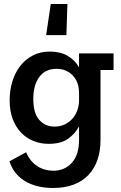

<svg xmlns="http://www.w3.org/2000/svg" viewBox="-20 -715 601 957"><path d="M233 -695H316L311 -540H210ZM481 -366V-17Q481 37 466 81Q451 125 421.5 156.5Q392 188 347.5 205Q303 222 244 222Q209 222 175.5 215Q142 208 113 192.5Q84 177 61.5 151.5Q39 126 27 89L110 44Q131 91 166.5 113.5Q202 136 246 136Q302 136 338 96.5Q374 57 374 -18V-85Q355 -49 319.5 -23.5Q284 2 222 2Q183 2 147.5 -12Q112 -26 85.5 -53.5Q59 -81 43.5 -121.5Q28 -162 28 -215Q28 -263 41 -307Q54 -351 79.5 -384.5Q105 -418 142.5 -438Q180 -458 229 -458Q281 -458 317.5 -436.5Q354 -415 374 -379V-449H546V-366ZM374 -250Q374 -307 342 -339.5Q310 -372 262 -372Q206 -372 176 -331.5Q146 -291 146 -222Q146 -150 176 -117Q206 -84 252 -84Q280 -84 303 -95Q326 -106 341.5 -124Q357 -142 365.5 -165.5Q374 -189 374 -214Z"/></svg>

Font: Zilla Slab SemiBold
Style: Regular
Weight: 600
Designer: Typotheque.com
Foundry: Typotheque type foundry
Version: Version 1.1; 2017